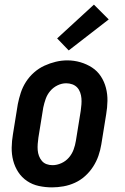

<svg xmlns="http://www.w3.org/2000/svg" viewBox="-20 -802 540 830"><path d="M205 8Q176 8 148 2Q120 -4 97 -19.5Q74 -35 59 -58Q44 -81 37 -108Q30 -135 30.5 -164Q31 -193 36 -222L57 -352Q62 -377 70 -401.5Q78 -426 92.5 -448.5Q107 -471 127.5 -489Q148 -507 172 -518Q196 -529 221 -535Q246 -541 271 -541Q300 -541 327.5 -533Q355 -525 378 -510Q401 -495 416 -472Q431 -449 438 -422Q445 -395 444.5 -366Q444 -337 439 -308L418 -178Q414 -153 405.5 -128.5Q397 -104 382.5 -81.5Q368 -59 348 -41Q328 -23 304 -12Q280 -1 254.5 3.5Q229 8 205 8ZM207 -88Q226 -88 245 -96.5Q264 -105 277.5 -120.5Q291 -136 298 -155Q305 -174 308 -193L329 -323Q331 -337 332 -350.5Q333 -364 332 -377Q331 -390 326.5 -402.5Q322 -415 313.5 -424Q305 -433 292.5 -437.5Q280 -442 266 -442Q247 -442 228.5 -433Q210 -424 197 -408.5Q184 -393 177.5 -374.5Q171 -356 167 -337L146 -207Q144 -193 143 -179.5Q142 -166 143 -153Q144 -140 148.5 -128Q153 -116 161 -106.5Q169 -97 181 -92.5Q193 -88 207 -88ZM277 -584 227 -636 386 -782 450 -718Z"/></svg>

Font: Iosevka Slab Oblique
Style: Bold
Weight: 700
Italic angle: -9°
Monospace: yes
Designer: Belleve Invis
Foundry: Belleve Invis
Version: Version 11.1.1; ttfautohint (v1.8.3)